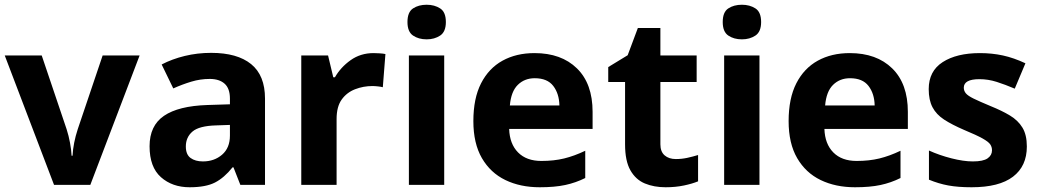

<svg xmlns="http://www.w3.org/2000/svg" viewBox="-20 -780 4390 810"><path d="M208 0 0 -546H156L261 -235Q270 -207 275.5 -177Q281 -147 282 -123H286Q289 -177 308 -235L413 -546H569L361 0Z M871 -557Q981 -557 1039.5 -509.5Q1098 -462 1098 -364V0H994L965 -74H961Q926 -30 887 -10Q848 10 780 10Q707 10 659 -32.5Q611 -75 611 -163Q611 -250 672 -291.5Q733 -333 855 -337L950 -340V-364Q950 -407 927.5 -427Q905 -447 865 -447Q825 -447 787 -435.5Q749 -424 711 -407L662 -508Q706 -531 759.5 -544Q813 -557 871 -557ZM892 -251Q820 -249 792 -225Q764 -201 764 -162Q764 -128 784 -113.5Q804 -99 836 -99Q884 -99 917 -127.5Q950 -156 950 -208V-253Z M1556 -556Q1567 -556 1582 -555Q1597 -554 1606 -552L1595 -412Q1588 -414 1574.5 -415.5Q1561 -417 1551 -417Q1513 -417 1478 -403.5Q1443 -390 1421.5 -360Q1400 -330 1400 -278V0H1251V-546H1364L1386 -454H1393Q1417 -496 1459 -526Q1501 -556 1556 -556Z M1780 -760Q1813 -760 1837 -744.5Q1861 -729 1861 -687Q1861 -646 1837 -630Q1813 -614 1780 -614Q1746 -614 1722.5 -630Q1699 -646 1699 -687Q1699 -729 1722.5 -744.5Q1746 -760 1780 -760ZM1854 -546V0H1705V-546Z M2235 -556Q2348 -556 2414 -491.5Q2480 -427 2480 -308V-236H2128Q2130 -173 2165.5 -137Q2201 -101 2264 -101Q2317 -101 2360 -111.5Q2403 -122 2449 -144V-29Q2409 -9 2364.5 0.5Q2320 10 2257 10Q2175 10 2112 -20.5Q2049 -51 2013 -113Q1977 -175 1977 -269Q1977 -365 2009.5 -428.5Q2042 -492 2100 -524Q2158 -556 2235 -556ZM2236 -450Q2193 -450 2164.5 -422Q2136 -394 2131 -335H2340Q2339 -385 2314 -417.5Q2289 -450 2236 -450Z M2831 -109Q2856 -109 2879 -114Q2902 -119 2925 -126V-15Q2901 -5 2865.5 2.5Q2830 10 2788 10Q2739 10 2700.5 -6Q2662 -22 2639.5 -61.5Q2617 -101 2617 -171V-434H2546V-497L2628 -547L2671 -662H2766V-546H2919V-434H2766V-171Q2766 -140 2784 -124.5Q2802 -109 2831 -109Z M3110 -760Q3143 -760 3167 -744.5Q3191 -729 3191 -687Q3191 -646 3167 -630Q3143 -614 3110 -614Q3076 -614 3052.5 -630Q3029 -646 3029 -687Q3029 -729 3052.5 -744.5Q3076 -760 3110 -760ZM3184 -546V0H3035V-546Z M3565 -556Q3678 -556 3744 -491.5Q3810 -427 3810 -308V-236H3458Q3460 -173 3495.5 -137Q3531 -101 3594 -101Q3647 -101 3690 -111.5Q3733 -122 3779 -144V-29Q3739 -9 3694.5 0.5Q3650 10 3587 10Q3505 10 3442 -20.5Q3379 -51 3343 -113Q3307 -175 3307 -269Q3307 -365 3339.5 -428.5Q3372 -492 3430 -524Q3488 -556 3565 -556ZM3566 -450Q3523 -450 3494.5 -422Q3466 -394 3461 -335H3670Q3669 -385 3644 -417.5Q3619 -450 3566 -450Z M4312 -162Q4312 -79 4253.5 -34.5Q4195 10 4079 10Q4022 10 3981 2.5Q3940 -5 3899 -22V-145Q3943 -125 3994 -112Q4045 -99 4084 -99Q4128 -99 4146.5 -112Q4165 -125 4165 -146Q4165 -160 4157.5 -171Q4150 -182 4125 -196Q4100 -210 4047 -232Q3996 -254 3963 -275.5Q3930 -297 3914 -327.5Q3898 -358 3898 -404Q3898 -480 3957 -518Q4016 -556 4114 -556Q4165 -556 4211 -546Q4257 -536 4306 -513L4261 -406Q4221 -423 4185 -434.5Q4149 -446 4112 -446Q4046 -446 4046 -410Q4046 -397 4054.5 -386.5Q4063 -376 4087.5 -364Q4112 -352 4160 -332Q4207 -313 4241 -292.5Q4275 -272 4293.5 -241.5Q4312 -211 4312 -162Z"/></svg>

Font: Noto Sans Duployan
Style: Bold
Weight: 700
Designer: David Corbett
Foundry: David Corbett
Version: Version 3.001